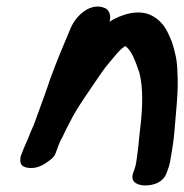

<svg xmlns="http://www.w3.org/2000/svg" viewBox="-20 -526 562 585"><path d="M70.7 -117.3 69.9 -115C65.1 -101.9 53.1 -77.2 45.4 -56C42.6 -48.3 41.5 -46.9 42.1 -34.6C43 -12.9 71.4 -13.2 84.9 -14.8C109 -17.6 134.3 -40 135.7 -41C140.8 -44.9 146.9 -51.9 149.3 -58.7L158.4 -83.6C160.3 -88 161.6 -90.8 164.6 -98.3C171.8 -109.7 175.2 -120 185.4 -139.6C209 -186.8 219.7 -201.9 254.7 -253.8C284.6 -297.3 295.6 -315.3 315.3 -338.1C335.1 -361 341.5 -371.6 359.9 -384.6C359.9 -384.6 360.6 -385 361.9 -385.6C380.6 -372.8 392.3 -340.6 404.6 -304.8C416.4 -260.2 414.9 -196.2 407.2 -135.3C403.4 -105.3 402.7 -85.5 398.9 -59.3C394.4 -29.8 395.9 -27.3 388.2 -6L386 0C373.9 33.3 406.6 39 422.8 39C435.5 39 474.7 36.5 487.6 1L490.2 -6C493.7 -15.6 496.5 -23.8 497.9 -31.4C503 -59 508.6 -93.6 511.2 -122.5C515.6 -182.6 524.6 -246.8 520.5 -308.1C520 -342.4 512.6 -371.3 503.8 -398.2C503.7 -398.6 503.5 -399.2 503.3 -399.7C491.3 -426.8 481.7 -456.7 444 -477.7C405.2 -499.2 352 -483.9 313.5 -459.9C318.9 -474.2 315.1 -494.6 299.9 -501.3C258.1 -519.9 213 -481.5 195.4 -440.6C175.5 -393.8 151.9 -337.6 132.5 -284.3C126.2 -265.1 121.1 -250.2 115.5 -235L84.6 -150C80.1 -137.7 74.5 -127.7 70.7 -117.3Z"/></svg>

Font: Take Off
Style: Hosehead
Weight: 400
Foundry: Cannot Into Space Fonts
Version: Version 0.89